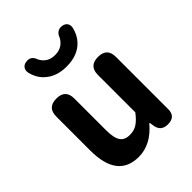

<svg xmlns="http://www.w3.org/2000/svg" viewBox="-234 -962 1106 1106"><g transform="rotate(-45 318.5 -409.5)"><path d="M245 14Q73 14 73 -210V-487Q73 -560 147 -560Q220 -560 220 -487V-229Q220 -165 239 -138Q257 -112 298 -112Q332 -112 357.5 -128Q383 -144 412 -182V-487Q412 -560 486 -560Q559 -560 559 -487V-280V-60Q559 0 496 0Q440 0 432 -54L428 -80H424Q345 14 245 14ZM319 -648Q243 -648 195 -687Q151 -721 137 -782Q134 -802 143.5 -815.5Q153 -829 172 -832Q216 -840 231 -794Q258 -742 319 -742Q380 -742 408 -794Q415 -815 430.5 -825.5Q446 -836 467 -832Q486 -829 495.5 -816Q505 -803 502 -783Q491 -733 460 -701Q410 -648 319 -648Z"/></g></svg>

Font: GenSenRounded TW B
Style: Regular
Weight: 700
Version: Version 1.501;PS 1;hotconv 16.6.51;makeotf.lib2.5.65220